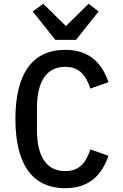

<svg xmlns="http://www.w3.org/2000/svg" viewBox="-20 -970 640 1002"><path d="M320.7 12.1C453.8 12.1 514.2 -65.7 546.2 -157L451.7 -190.3C430 -126.8 399.9 -77.1 319.6 -77.1C218.8 -77.1 172.9 -160.2 172.9 -290.5V-407.3C172.9 -537.6 218.8 -621.1 319.6 -621.1C399.9 -621.1 430 -571 451.7 -507.8L546.2 -541.2C514.2 -632.5 453.8 -709.9 320.7 -709.9C144.9 -709.9 60.4 -579.9 60.4 -349.1C60.4 -117.9 144.9 12.1 320.7 12.1ZM150.6 -910.2 268.8 -762.1H376.8L494.7 -910.2L442.5 -950.3L324.2 -834.2L205.6 -950.3Z"/></svg>

Font: Margiela Mono Medium
Style: Regular
Weight: 500
Designer: Mike Abbink, Paul van der Laan, Pieter van Rosmalen
Foundry: Bold Monday
Version: Version 2.003 2021